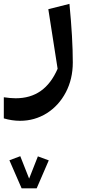

<svg xmlns="http://www.w3.org/2000/svg" viewBox="-20 -409 447 1007"><path d="M233.4 -360.8 282.2 -48.3C236.8 55.7 165 106.4 62 106.4C43.9 106.4 22.9 104.5 0 101.1V211.9C28.3 220.2 56.6 224.6 85.4 224.6C136.2 224.6 182.6 211.4 225.1 185.1C267.6 158.2 300.8 121.6 325.2 75.2C349.6 28.8 361.8 -23.4 361.8 -81.5C361.8 -165 356 -267.6 344.2 -388.7ZM29.3 431.6 93.3 578.6H172.4L235.8 432.1L178.7 411.1L132.8 527.8L86.4 410.2Z"/></svg>

Font: SG Kara
Style: Regular
Weight: 400
Designer: Damoon Khanjanzadeh
Version: Version 1.000